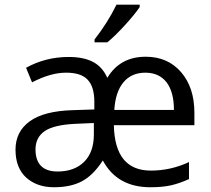

<svg xmlns="http://www.w3.org/2000/svg" viewBox="-20 -786 898 816"><path d="M465.8 -318.8H719.2Q719.2 -395 688 -436Q656.2 -477.1 597.7 -477.1Q539.1 -477.1 504.9 -436.5Q470.7 -396 465.8 -318.8ZM130.9 -151.4Q130.9 -56.6 226.1 -57.1Q296.9 -57.6 337.9 -98.6Q378.9 -139.6 378.9 -214.8V-263.2L301.8 -259.8Q210.9 -255.9 170.9 -229.5Q130.9 -202.1 130.9 -151.4ZM621.1 -61Q705.6 -61 783.2 -97.2V-24.9Q741.2 -5.9 705.1 2Q668.9 9.8 619.1 9.8Q478 9.8 417 -104Q377 -42 329.1 -16.1Q281.2 9.8 209 9.8Q136.7 9.8 90.8 -31.7Q45.9 -73.2 45.9 -149.9Q45.9 -226.6 106.4 -270.5Q167 -314.5 291 -317.9L380.9 -320.8V-354Q380.9 -417 352.5 -447.3Q324.2 -477.5 259.8 -477.1Q195.3 -477.1 116.2 -436L90.8 -498Q173.8 -543.9 272 -543.9Q335.9 -543.9 376 -522.5Q416 -501 436 -455.1Q490.2 -544.9 599.1 -544.9Q692.9 -544.9 749.5 -479.5Q806.2 -414.1 806.2 -306.2V-253.9H463.9Q467.8 -61 621.1 -61ZM573.7 -766.1V-755.9Q552.2 -724.1 509.8 -677.7Q467.3 -631.3 436 -606H381.8V-618.2Q438 -690.4 475.1 -766.1Z"/></svg>

Font: OpenSans-Regular
Style: Regular
Weight: 400
Foundry: Ascender Corporation
Version: Version 1.10